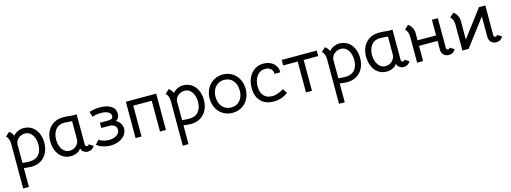

<svg xmlns="http://www.w3.org/2000/svg" viewBox="-10 -1405 6790 2553"><g transform="rotate(-15 3385.0 -129.0)"><path d="M514 -257Q514 -180 484.5 -119.5Q455 -59 398.5 -24.5Q342 10 266 10Q236 10 164 1V260H85V-350Q85 -428 43 -464L98 -515Q113 -506 128 -488.5Q143 -471 153 -448Q177 -478 216 -496Q255 -514 294 -514Q364 -514 413.5 -479Q463 -444 488.5 -385.5Q514 -327 514 -257ZM432 -251Q432 -331 395 -385.5Q358 -440 296 -440Q247 -440 207.5 -408.5Q168 -377 164 -328V-70Q224 -64 261 -64Q345 -64 388.5 -115Q432 -166 432 -251Z M594 -251Q594 -327 623 -387Q652 -447 708.5 -482Q765 -517 844 -517Q867 -517 901.5 -514.5Q936 -512 960 -508H1027V-93Q1027 -79 1033.5 -71.5Q1040 -64 1053 -64Q1070 -64 1080 -81L1136 -44Q1123 -19 1098.5 -4.5Q1074 10 1046 10Q1009 10 982.5 -11.5Q956 -33 954 -62V-61Q937 -28 897 -9Q857 10 809 10Q742 10 693.5 -25.5Q645 -61 619.5 -121Q594 -181 594 -251ZM933 -138Q942 -155 943.5 -167Q945 -179 945 -194V-436L903 -439Q853 -443 836 -443Q760 -443 718 -389Q676 -335 676 -252Q676 -175 713 -119.5Q750 -64 815 -64Q855 -64 886 -85Q917 -106 933 -138Z M1169 -52 1220 -107Q1245 -88 1282.5 -77.5Q1320 -67 1356 -67Q1415 -67 1460 -94Q1505 -121 1505 -169Q1505 -207 1477 -227.5Q1449 -248 1402 -248H1297V-320H1402Q1434 -320 1455.5 -328Q1477 -336 1477 -366Q1477 -402 1440.5 -422Q1404 -442 1343 -442Q1278 -442 1223 -422L1201 -494Q1234 -506 1274.5 -512Q1315 -518 1352 -518Q1439 -518 1498.5 -482Q1558 -446 1558 -373Q1558 -340 1542 -316.5Q1526 -293 1506 -286Q1539 -275 1563 -239.5Q1587 -204 1587 -164Q1587 -111 1555 -71.5Q1523 -32 1470.5 -11Q1418 10 1358 10Q1302 10 1250.5 -7.5Q1199 -25 1169 -52Z M2120 0H2038V-424H1784V0H1702V-500H2120Z M2711 -257Q2711 -180 2681.5 -119.5Q2652 -59 2595.5 -24.5Q2539 10 2463 10Q2433 10 2361 1V260H2282V-350Q2282 -428 2240 -464L2295 -515Q2310 -506 2325 -488.5Q2340 -471 2350 -448Q2374 -478 2413 -496Q2452 -514 2491 -514Q2561 -514 2610.5 -479Q2660 -444 2685.5 -385.5Q2711 -327 2711 -257ZM2629 -251Q2629 -331 2592 -385.5Q2555 -440 2493 -440Q2444 -440 2404.5 -408.5Q2365 -377 2361 -328V-70Q2421 -64 2458 -64Q2542 -64 2585.5 -115Q2629 -166 2629 -251Z M2789 -252Q2789 -327 2821.5 -387.5Q2854 -448 2910.5 -482.5Q2967 -517 3038 -517Q3109 -517 3165.5 -483Q3222 -449 3254 -388.5Q3286 -328 3286 -253Q3286 -178 3254 -118Q3222 -58 3165 -24Q3108 10 3037 10Q2966 10 2909.5 -24Q2853 -58 2821 -117.5Q2789 -177 2789 -252ZM3204 -253Q3204 -339 3158.5 -391Q3113 -443 3038 -443Q2989 -443 2951 -419Q2913 -395 2892 -352Q2871 -309 2871 -253Q2871 -168 2917 -116Q2963 -64 3038 -64Q3113 -64 3158.5 -116Q3204 -168 3204 -253Z M3365 -243Q3365 -323 3394.5 -385.5Q3424 -448 3477 -482.5Q3530 -517 3599 -517Q3654 -517 3698.5 -494.5Q3743 -472 3766.5 -433Q3790 -394 3786 -347H3706Q3710 -388 3681 -415.5Q3652 -443 3603 -443Q3557 -443 3521.5 -418Q3486 -393 3466.5 -347Q3447 -301 3447 -242Q3447 -158 3488.5 -113Q3530 -68 3607 -68Q3641 -68 3676 -80Q3711 -92 3764 -121L3802 -59Q3714 6 3607 6Q3493 6 3429 -60Q3365 -126 3365 -243Z M4048 -425H3848V-501H4330V-425H4130V0H4048Z M4862 -257Q4862 -180 4832.5 -119.5Q4803 -59 4746.5 -24.5Q4690 10 4614 10Q4584 10 4512 1V260H4433V-350Q4433 -428 4391 -464L4446 -515Q4461 -506 4476 -488.5Q4491 -471 4501 -448Q4525 -478 4564 -496Q4603 -514 4642 -514Q4712 -514 4761.5 -479Q4811 -444 4836.5 -385.5Q4862 -327 4862 -257ZM4780 -251Q4780 -331 4743 -385.5Q4706 -440 4644 -440Q4595 -440 4555.5 -408.5Q4516 -377 4512 -328V-70Q4572 -64 4609 -64Q4693 -64 4736.5 -115Q4780 -166 4780 -251Z M4942 -251Q4942 -327 4971 -387Q5000 -447 5056.5 -482Q5113 -517 5192 -517Q5215 -517 5249.5 -514.5Q5284 -512 5308 -508H5375V-93Q5375 -79 5381.5 -71.5Q5388 -64 5401 -64Q5418 -64 5428 -81L5484 -44Q5471 -19 5446.5 -4.5Q5422 10 5394 10Q5357 10 5330.5 -11.5Q5304 -33 5302 -62V-61Q5285 -28 5245 -9Q5205 10 5157 10Q5090 10 5041.5 -25.5Q4993 -61 4967.5 -121Q4942 -181 4942 -251ZM5281 -138Q5290 -155 5291.5 -167Q5293 -179 5293 -194V-436L5251 -439Q5201 -443 5184 -443Q5108 -443 5066 -389Q5024 -335 5024 -252Q5024 -175 5061 -119.5Q5098 -64 5163 -64Q5203 -64 5234 -85Q5265 -106 5281 -138Z M6022 -63Q6038 -63 6047 -81L6106 -44Q6092 -18 6069.5 -3.5Q6047 11 6017 11Q5970 11 5942.5 -16.5Q5915 -44 5915 -92V-209H5660V0H5578V-352Q5578 -430 5536 -466L5591 -517Q5616 -503 5637.5 -467Q5659 -431 5660 -390V-285H5915V-500H5997V-89Q5997 -78 6004 -70.5Q6011 -63 6022 -63Z M6563 -500H6651L6650 -89Q6650 -78 6657 -70.5Q6664 -63 6675 -63Q6691 -63 6700 -81L6759 -44Q6745 -18 6722.5 -3.5Q6700 11 6670 11Q6623 11 6595.5 -16.5Q6568 -44 6568 -92V-371L6287 0H6201V-352Q6201 -430 6159 -466L6214 -517Q6239 -503 6260.5 -467Q6282 -431 6283 -390V-129Z"/></g></svg>

Font: Bellota
Style: Bold
Weight: 700
Designer: Kemie Guaida
Foundry: Kemie Guaida
Version: Version 4.001